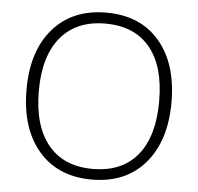

<svg xmlns="http://www.w3.org/2000/svg" viewBox="-52 -779 868 842"><g transform="rotate(5 382.0 -357.5)"><path d="M701.2 -357.9Q701.2 -188 616.2 -89.1Q531.2 9.8 381.8 9.8Q232.9 9.8 147.9 -89.1Q63 -188 63 -358.9Q63 -529.3 148.7 -627.2Q234.4 -725.1 382.8 -725.1Q532.2 -725.1 616.7 -626.7Q701.2 -528.3 701.2 -357.9ZM117.2 -357.9Q117.2 -204.6 185.5 -120.8Q253.9 -37.1 381.8 -37.1Q510.7 -37.1 578.9 -120.1Q647 -203.1 647 -357.9Q647 -512.2 578.9 -594.5Q510.7 -676.8 382.8 -676.8Q255.4 -676.8 186.3 -593.8Q117.2 -510.7 117.2 -357.9Z"/></g></svg>

Font: JBL Sans
Style: Light
Weight: 300
Version: Version 1.10